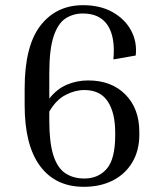

<svg xmlns="http://www.w3.org/2000/svg" viewBox="-20 -710 615 740"><path d="M517 -191Q517 -130 490 -84.5Q463 -39 415 -14.5Q367 10 303 10Q194 10 134.5 -70Q75 -150 75 -305V-368Q75 -533 136 -611.5Q197 -690 300 -690Q367 -690 414.5 -663Q462 -636 485.5 -592Q509 -548 503 -496L417 -481Q425 -567 395 -612.5Q365 -658 299 -658Q263 -658 233.5 -639.5Q204 -621 187 -571Q170 -521 170 -427V-330Q199 -367 237.5 -383.5Q276 -400 320 -400Q409 -400 463 -346Q517 -292 517 -201ZM170 -246Q170 -161 185.5 -112Q201 -63 231.5 -42.5Q262 -22 305 -22Q359 -22 391.5 -59.5Q424 -97 424 -189V-199Q424 -276 395 -319.5Q366 -363 305 -363Q269 -363 232.5 -344Q196 -325 170 -280Z"/></svg>

Font: Inria Serif
Style: Regular
Weight: 400
Designer: Black Foundry Team
Foundry: Black Foundry
Version: Version 1.000; ttfautohint (v1.8.3)